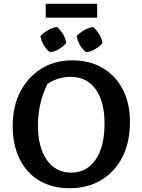

<svg xmlns="http://www.w3.org/2000/svg" viewBox="-20 -981 751 1012"><path d="M346 11Q255 11 187.5 -29Q120 -69 83.5 -143Q47 -217 47 -318Q47 -421 87.5 -498.5Q128 -576 198.5 -619.5Q269 -663 360 -663Q453 -663 521.5 -622.5Q590 -582 627.5 -509Q665 -436 665 -338Q665 -232 625.5 -154Q586 -76 514.5 -32.5Q443 11 346 11ZM356 -71Q436 -71 483.5 -139Q531 -207 531 -329Q531 -446 484 -511Q437 -576 351 -576Q321 -576 290 -567Q259 -558 230 -539Q180 -436 180 -321Q180 -204 227 -137.5Q274 -71 356 -71ZM221 -888V-961H492V-888ZM280 -839Q300 -822 313 -799.5Q326 -777 329 -754Q314 -736 290.5 -722Q267 -708 243 -706Q203 -738 193 -791Q210 -809 233 -822Q256 -835 280 -839ZM471 -839Q490 -822 503.5 -799.5Q517 -777 520 -754Q505 -736 481.5 -722Q458 -708 434 -706Q394 -738 384 -791Q401 -809 424 -822Q447 -835 471 -839Z"/></svg>

Font: Piazzolla SC SemiBold
Style: Regular
Weight: 600
Designer: Juan Pablo del Peral
Foundry: Huerta Tipografica
Version: Version 1.330